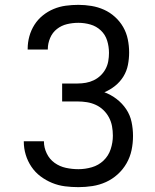

<svg xmlns="http://www.w3.org/2000/svg" viewBox="-20 -763 640 791"><path d="M303 8Q275 8 247.5 4.5Q220 1 194.5 -9.5Q169 -20 147 -36.5Q125 -53 109.5 -76Q94 -99 86 -125.5Q78 -152 78 -180Q78 -180 78 -180.5Q78 -181 78 -181H161Q161 -181 161 -181Q161 -181 161 -180Q161 -155 172.5 -131Q184 -107 205 -92Q226 -77 251.5 -71.5Q277 -66 303 -66Q331 -66 358.5 -74Q386 -82 406.5 -101.5Q427 -121 436 -148.5Q445 -176 445 -204Q445 -224 441.5 -243Q438 -262 429 -279Q420 -296 406 -309.5Q392 -323 374.5 -331Q357 -339 338 -342Q319 -345 300 -345H236V-419H300Q317 -419 334 -422Q351 -425 366.5 -432.5Q382 -440 394.5 -452Q407 -464 415 -479Q423 -494 426 -511Q429 -528 429 -545Q429 -571 421.5 -595.5Q414 -620 395.5 -637.5Q377 -655 352.5 -662Q328 -669 303 -669Q279 -669 256 -663.5Q233 -658 214.5 -643.5Q196 -629 186.5 -606.5Q177 -584 177 -561Q177 -560 177 -559.5Q177 -559 177 -559H94Q94 -559 94 -560Q94 -561 94 -562Q94 -588 101 -613.5Q108 -639 122 -661Q136 -683 156.5 -699.5Q177 -716 201 -726Q225 -736 251 -739.5Q277 -743 303 -743Q330 -743 357 -738.5Q384 -734 408.5 -723Q433 -712 453.5 -693.5Q474 -675 487.5 -651.5Q501 -628 506.5 -601Q512 -574 512 -547Q512 -521 507 -495.5Q502 -470 488.5 -448Q475 -426 454.5 -409.5Q434 -393 410 -383Q437 -373 460.5 -355Q484 -337 500 -313Q516 -289 522 -260.5Q528 -232 528 -203Q528 -173 522 -144.5Q516 -116 501.5 -90.5Q487 -65 465 -45Q443 -25 416.5 -13Q390 -1 361 3.5Q332 8 303 8Z"/></svg>

Font: Zed Mono Extended
Style: Regular
Weight: 400
Width: 7
Monospace: yes
Designer: Belleve Invis
Foundry: Belleve Invis
Version: Version 1.0.0; ttfautohint (v1.8.4)